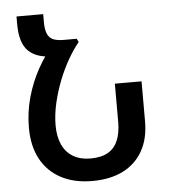

<svg xmlns="http://www.w3.org/2000/svg" viewBox="-54 -809 763 867"><g transform="rotate(-5 327.5 -375.0)"><path d="M330 10Q247 10 187.5 -22Q128 -54 96.5 -113Q65 -172 65 -254H186Q186 -204 202.5 -167.5Q219 -131 251.5 -111.5Q284 -92 330 -92Q379 -92 409.5 -109.5Q440 -127 454.5 -161.5Q469 -196 469 -245V-419H590V-237Q590 -159 558.5 -103.5Q527 -48 469 -19Q411 10 330 10ZM315 -636 323 -621 241 -567H198Q127 -567 90 -603.5Q53 -640 53 -725V-760H174V-724Q174 -689 183 -669.5Q192 -650 210 -643Q228 -636 257 -636ZM186 -254H65Q65 -326 84 -393Q103 -460 135.5 -518.5Q168 -577 207 -621H323Q298 -591 273.5 -548.5Q249 -506 229.5 -456.5Q210 -407 198 -355Q186 -303 186 -254Z"/></g></svg>

Font: Noto Sans Armenian SemiBold
Style: Regular
Weight: 600
Designer: Monotype Design Team
Foundry: Monotype Imaging Inc.
Version: Version 2.007